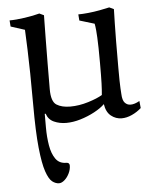

<svg xmlns="http://www.w3.org/2000/svg" viewBox="-52 -503 654 807"><g transform="rotate(-5 275.0 -100.0)"><path d="M217 9Q189 9 165.5 -1.5Q142 -12 134 -37H130V21Q130 61 136 96.5Q142 132 157.5 154Q173 176 202 176Q216 176 216 189Q216 205 208 221.5Q200 238 188 248.5Q176 259 165 259Q150 259 136 248Q122 237 110.5 203.5Q99 170 92 102.5Q85 35 85 -78Q85 -155 84 -211.5Q83 -268 81.5 -312Q80 -356 78 -396L19 -415L17 -441Q44 -441 81.5 -446.5Q119 -452 144 -459L163 -450Q163 -450 162.5 -422.5Q162 -395 161.5 -349Q161 -303 160.5 -248Q160 -193 160 -138Q160 -86 182 -72Q204 -58 240 -58Q277 -58 316 -70Q355 -82 376 -95Q378 -115 379 -143Q380 -171 380 -229Q380 -302 378 -337.5Q376 -373 374 -384.5Q372 -396 372 -396L309 -415L307 -441Q325 -441 349.5 -443.5Q374 -446 398 -450.5Q422 -455 439 -459L458 -450Q458 -450 456.5 -391Q455 -332 455 -202Q455 -139 456.5 -115.5Q458 -92 458 -92Q459 -65 469 -54.5Q479 -44 493 -44Q510 -44 531 -56L534 -26Q516 -10 494 0Q472 10 451 10Q426 10 406 -6Q386 -22 381 -56Q365 -40 337 -25Q309 -10 277.5 -0.5Q246 9 217 9Z"/></g></svg>

Font: Average
Style: Regular
Weight: 400
Designer: Eduardo Tunni
Foundry: Eduardo Rodriguez Tunni
Version: Version 1.003; ttfautohint (v1.8.4.7-5d5b)